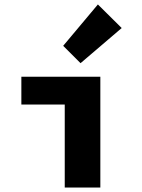

<svg xmlns="http://www.w3.org/2000/svg" viewBox="-20 -843 640 863"><path d="M271 0V-373H76V-498H431V0ZM342 -559 264 -637 420 -823 527 -717Z"/></svg>

Font: Source Code Pro ExtraBold
Style: Regular
Weight: 800
Monospace: yes
Designer: Paul D. Hunt, Teo Tuominen
Foundry: Adobe Systems Incorporated
Version: Version 1.018;hotconv 1.0.116;makeotfexe 2.5.65601